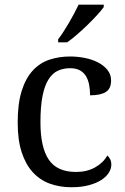

<svg xmlns="http://www.w3.org/2000/svg" viewBox="-20 -786 532 816"><path d="M283.2 9.8Q233.4 9.8 191.4 -5.6Q149.4 -21 119.1 -54.2Q88.9 -87.4 72 -139.4Q55.2 -191.4 55.2 -265.1Q55.2 -345.2 72 -399.2Q88.9 -453.1 118.9 -485.8Q148.9 -518.6 189.7 -532.2Q230.5 -545.9 277.8 -545.9Q309.1 -545.9 340.1 -539.8Q371.1 -533.7 396 -521Q420.9 -508.3 436.5 -489Q452.1 -469.7 452.1 -443.8Q452.1 -409.2 429.7 -395Q407.2 -380.9 362.8 -380.9Q362.8 -404.3 358.9 -425.3Q355 -446.3 345.5 -462.2Q335.9 -478 319.6 -487.1Q303.2 -496.1 277.8 -496.1Q249 -496.1 225.8 -485.4Q202.6 -474.6 186 -448.2Q169.4 -421.9 160.6 -377.4Q151.9 -333 151.9 -266.1Q151.9 -159.7 187.3 -107.4Q222.7 -55.2 303.2 -55.2Q349.6 -55.2 384.3 -74.7Q418.9 -94.2 436 -125Q443.4 -119.1 448.2 -109.4Q453.1 -99.6 453.1 -85.9Q453.1 -68.8 442.4 -51.8Q431.6 -34.7 410.4 -21Q389.2 -7.3 357.4 1.2Q325.7 9.8 283.2 9.8ZM227.1 -619.1Q238.3 -633.3 250.2 -651.9Q262.2 -670.4 273.7 -690.2Q285.2 -710 295.7 -729.7Q306.2 -749.5 314 -766.1H420.9V-755.9Q411.6 -742.7 393.6 -722.9Q375.5 -703.1 353.5 -681.6Q331.5 -660.2 308.3 -639.9Q285.2 -619.6 265.1 -606H227.1Z"/></svg>

Font: Droid-TTFautohint Serif
Style: Regular
Weight: 400
Foundry: Ascender Corporation
Version: Version 1.00; ttfautohint (v1.00rc1.4-1a1c-dirty) -l 8 -r 50